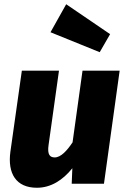

<svg xmlns="http://www.w3.org/2000/svg" viewBox="-20 -866 598 905"><path d="M292 -846 218 -714 450 -620 499 -705ZM154 19C220 19 276 -17 321 -73L318 0H470L544 -533H369L322 -195C296 -156 267 -124 238 -124C216 -124 202 -136 209 -183L258 -533H83L29 -151C15 -49 55 19 154 19Z"/></svg>

Font: Fira Sans ExtraBold
Style: Italic
Weight: 800
Italic angle: -8°
Designer: bBox Type GmbH & Carrois Corporate GbR & Edenspiekermann AG
Foundry: bBox Type GmbH & Carrois Corporate GbR & Edenspiekermann AG
Version: Version 4.301;PS 004.301;hotconv 1.0.88;makeotf.lib2.5.64775